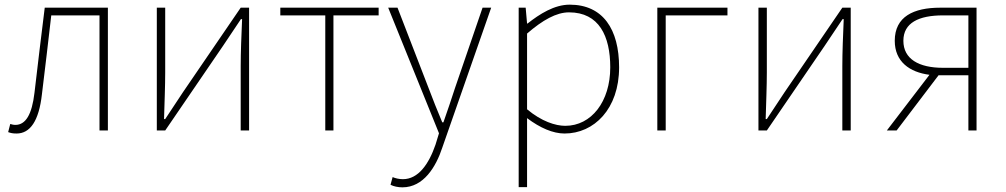

<svg xmlns="http://www.w3.org/2000/svg" viewBox="-20 -560 4317 824"><path d="M51 13C109 13 147 -40 160 -156C174 -270 187 -381 200 -494H407V0H443V-527H172C157 -405 142 -284 128 -162C117 -68 90 -24 46 -24C37 -24 31 -26 24 -28L15 7C26 11 35 13 51 13Z M653 0H689L937 -363L1014 -478H1019C1016 -407 1013 -336 1013 -277V0H1049V-527H1013L765 -164C743 -131 711 -82 689 -49H684C686 -120 689 -191 689 -249V-527H653Z M1376 0H1411V-494H1605V-527H1183V-494H1376Z M1707 244C1798 244 1851 156 1878 74L2088 -527H2051L1933 -183C1918 -138 1900 -82 1883 -35H1878C1858 -82 1836 -138 1819 -183L1686 -527H1646L1864 12L1849 61C1820 145 1775 209 1709 209C1693 209 1676 205 1665 200L1656 233C1669 240 1689 244 1707 244Z M2242 -416C2309 -474 2368 -507 2422 -507C2551 -507 2599 -405 2599 -271C2599 -124 2518 -20 2406 -20C2364 -20 2304 -39 2242 -91ZM2206 243H2242V-53C2298 -11 2353 13 2403 13C2529 13 2637 -92 2637 -271C2637 -434 2568 -540 2425 -540C2359 -540 2296 -500 2244 -459H2242L2236 -527H2206Z M2801 0H2837V-494H3102V-527H2801Z M3235 0H3271L3519 -363L3596 -478H3601C3598 -407 3595 -336 3595 -277V0H3631V-527H3595L3347 -164C3325 -131 3293 -82 3271 -49H3266C3268 -120 3271 -191 3271 -249V-527H3235Z M4136 -269H4027C3923 -269 3857 -307 3857 -385C3857 -462 3923 -494 4027 -494H4136ZM4015 -527C3901 -527 3820 -489 3820 -385C3820 -295 3884 -250 3969 -239L3786 0H3828L4008 -237H4136V0H4171V-527Z"/></svg>

Font: Noto Sans T Chinese Thin
Style: Regular
Weight: 100
Designer: Ryoko NISHIZUKA (kana & ideographs); Paul D. Hunt (Latin, Greek & Cyrillic); Wenlong ZHANG (bopomofo); Sandoll Communica
Foundry: Adobe Systems Incorporated
Version: Version 1.000;PS 1;hotconv 1.0.78;makeotf.lib2.5.61930